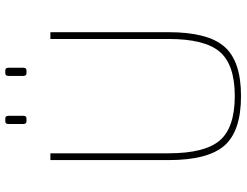

<svg xmlns="http://www.w3.org/2000/svg" viewBox="-120 -776 908 707"><g transform="rotate(-90 333.5 -422.0)"><path d="M241 -856H251Q261 -856 261 -845V-789Q261 -778 251 -778H241Q231 -778 231 -789V-845Q231 -856 241 -856ZM418 -856H428Q438 -856 438 -845V-789Q438 -778 428 -778H418Q408 -778 408 -789V-845Q408 -856 418 -856ZM569 -690V-255Q569 -110 515.5 -49Q462 12 334 12Q205 12 151.5 -49Q98 -110 98 -255V-690H123V-255Q123 -121 170.5 -66Q218 -11 334 -11Q449 -11 496.5 -66Q544 -121 544 -255V-690Z"/></g></svg>

Font: Exo 2.0 Thin
Style: Regular
Weight: 250
Designer: Natanael Gama
Version: Version 1.001;PS 001.001;hotconv 1.0.70;makeotf.lib2.5.58329